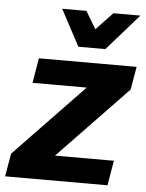

<svg xmlns="http://www.w3.org/2000/svg" viewBox="-76 -779 626 822"><g transform="rotate(5 237.0 -368.0)"><path d="M417 0H-23L-6 -99L292 -409H59L77 -516H497L480 -417L182 -107H435ZM357 -580H241L158 -736H262L307 -661L378 -736H494Z"/></g></svg>

Font: Creato Display ExtraBold
Style: Italic
Weight: 800
Italic angle: -10°
Version: Version 1.000